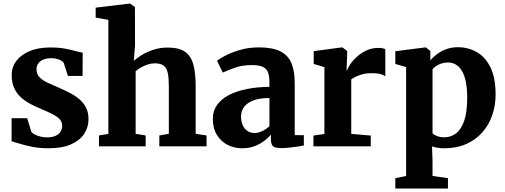

<svg xmlns="http://www.w3.org/2000/svg" viewBox="-20 -840 2898 1102"><path d="M258.5 11Q208.5 11 167 3Q125.5 -5 95 -14.8Q64.5 -24.5 46.5 -29V-161.5H136L160 -83Q165 -75.5 179 -68.2Q193 -61 211.5 -56.2Q230 -51.5 249 -51.5Q279 -51.5 298.5 -60.2Q318 -69 327.5 -84Q337 -99 337 -117.5Q337 -144.5 316.2 -162Q295.5 -179.5 260.5 -195.2Q225.5 -211 180.5 -230.5Q138.5 -249.5 108.5 -274Q78.5 -298.5 62.8 -331.5Q47 -364.5 47 -409Q47 -454.5 73.8 -490.2Q100.5 -526 150 -546.8Q199.5 -567.5 268 -567.5Q318.5 -567.5 354 -560.8Q389.5 -554 413.8 -547Q438 -540 454.5 -538L454 -404H370L345.5 -479.5Q341.5 -486.5 331.2 -492.2Q321 -498 306.5 -502Q292 -506 274.5 -506Q248.5 -506 229.2 -498.2Q210 -490.5 199.8 -476.2Q189.5 -462 189.5 -443Q189.5 -414.5 207.2 -396.2Q225 -378 254.2 -364.8Q283.5 -351.5 316 -337.5Q347.5 -324 378.2 -308.2Q409 -292.5 433.8 -272Q458.5 -251.5 473.2 -223.2Q488 -195 488 -156.5Q488 -110.5 463.5 -72.5Q439 -34.5 388.2 -11.8Q337.5 11 258.5 11Z M602 -71.5V-726L529 -739V-796L723.5 -819.5H726.5L754.5 -799.5L755 -579L748 -491Q765 -506.5 793.8 -524.2Q822.5 -542 860.5 -554.5Q898.5 -567 942.5 -567Q1006.5 -567 1041 -543.5Q1075.5 -520 1089.2 -471Q1103 -422 1103 -346.5V-72L1165.5 -62.5V0H894.5V-62.5L949 -72V-346Q949 -392 943 -420.8Q937 -449.5 919.8 -463Q902.5 -476.5 869 -476.5Q848 -476.5 827.5 -469.8Q807 -463 789.2 -452.8Q771.5 -442.5 758.5 -431V-72L816 -62.5V0H548V-62.5Z M1370 11Q1324.5 11 1286.2 -8.5Q1248 -28 1224.8 -65.8Q1201.5 -103.5 1201.5 -158Q1201.5 -204 1226.5 -238.5Q1251.5 -273 1295.8 -295.5Q1340 -318 1399 -329.5Q1458 -341 1526.5 -341.5V-364.5Q1526.5 -400.5 1519 -422.8Q1511.5 -445 1489.5 -455.8Q1467.5 -466.5 1426 -466.5Q1368.5 -466.5 1325.5 -450.5Q1282.5 -434.5 1258.5 -423.5L1225.5 -491.5Q1238 -502 1272.5 -520.2Q1307 -538.5 1357 -553.2Q1407 -568 1466 -568Q1544 -568 1588.8 -545.5Q1633.5 -523 1652.5 -478Q1671.5 -433 1671.5 -364V-64.5L1724 -64V-5Q1712.5 -2.5 1690 1Q1667.5 4.5 1642 7.2Q1616.5 10 1595.5 10Q1559 10 1547 -0.5Q1535 -11 1535 -42.5V-67Q1522.5 -51.5 1499.2 -33.2Q1476 -15 1443.5 -2Q1411 11 1370 11ZM1442 -76.5Q1462 -76.5 1485.8 -88Q1509.5 -99.5 1526.5 -115.5V-277.5Q1468.5 -277.5 1432.5 -263Q1396.5 -248.5 1380 -225Q1363.5 -201.5 1363.5 -173.5Q1363.5 -142 1373.5 -120.5Q1383.5 -99 1401 -87.8Q1418.5 -76.5 1442 -76.5Z M1779 0V-62L1842 -71V-454.5L1780.5 -473V-546.5L1942 -568H1945L1972.5 -547.5V-524.5L1969 -437H1972.5Q1977 -451.5 1991.5 -472.8Q2006 -494 2029.5 -515.2Q2053 -536.5 2084 -550.8Q2115 -565 2151.5 -565Q2165.5 -565 2175.5 -563Q2185.5 -561 2191.5 -558.5V-402.5Q2180.5 -410.5 2162.2 -415.2Q2144 -420 2113 -420Q2084 -420 2061.2 -414Q2038.5 -408 2022.2 -399.8Q2006 -391.5 1996 -384.5V-71.5L2108 -62V0Z M2249 242V182.5L2311 170V-455L2249 -473V-546L2421.5 -568H2424L2450 -547.5V-493Q2463.5 -510.5 2486.8 -528.2Q2510 -546 2540.8 -557.5Q2571.5 -569 2607.5 -569Q2667 -569 2716.2 -541.2Q2765.5 -513.5 2795 -453.5Q2824.5 -393.5 2824.5 -296Q2824.5 -235 2805.5 -179.5Q2786.5 -124 2749 -81Q2711.5 -38 2656.2 -13.5Q2601 11 2528.5 11Q2510 11 2490.2 7.8Q2470.5 4.5 2459.5 0.5L2462.5 81.5V170L2551 182.5V242ZM2531 -52Q2567 -52 2596.8 -74Q2626.5 -96 2644 -145.8Q2661.5 -195.5 2661.5 -279Q2661.5 -333 2653.5 -371.5Q2645.5 -410 2630.5 -434.2Q2615.5 -458.5 2595.5 -470Q2575.5 -481.5 2551.5 -481.5Q2531.5 -481.5 2514 -475.8Q2496.5 -470 2483.2 -461Q2470 -452 2462.5 -442.5V-75Q2469.5 -66.5 2488 -59.2Q2506.5 -52 2531 -52Z"/></svg>

Font: Merriweather 20pt ExtraBold
Style: Regular
Weight: 800
Version: Version 2.100